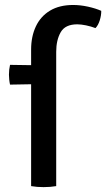

<svg xmlns="http://www.w3.org/2000/svg" viewBox="-20 -759 433 783"><path d="M156.2 -492.5 155.1 -416.3 20.9 -413.9Q18.8 -423.1 17.7 -433.9Q16.5 -444.7 16.5 -454.2Q16.5 -475.3 20.9 -494.5ZM106.9 -556.8Q106.9 -610.3 126.3 -651.4Q145.7 -692.6 184.1 -715.7Q222.5 -738.7 278.4 -738.7Q307.4 -738.7 338.9 -731.8Q370.5 -724.8 392.9 -714.8Q393.2 -696.6 386.9 -676.3Q380.5 -655.9 369.4 -644.4Q351.4 -651.3 330.9 -655.6Q310.4 -659.8 295 -659.8Q246 -659.8 227.6 -627.7Q209.2 -595.6 209.2 -547.9V0Q197.8 2 184 3.1Q170.2 4.1 157.6 4.1Q145 4.1 131.6 3.1Q118.3 2 106.9 0Z"/></svg>

Font: Signika SC
Style: Regular
Weight: 300
Designer: Anna Giedryś
Foundry: Anna Giedryś
Version: Version 2.000